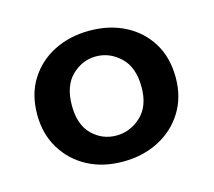

<svg xmlns="http://www.w3.org/2000/svg" viewBox="-64 -785 572 514"><g transform="rotate(-15 222.0 -528.0)"><path d="M29 -528Q29 -584 54.5 -624.5Q80 -665 123.5 -687Q167 -709 222 -709Q277 -709 320 -687Q363 -665 388 -624.5Q413 -584 413 -528Q413 -474 387.5 -433Q362 -392 318 -369.5Q274 -347 219 -347Q164 -347 121.5 -369.5Q79 -392 54 -433Q29 -474 29 -528ZM318 -527Q318 -582 288.5 -610Q259 -638 221 -638Q183 -638 154 -610Q125 -582 125 -527Q125 -474 153 -446.5Q181 -419 220 -419Q258 -419 288 -446.5Q318 -474 318 -527Z"/></g></svg>

Font: Albert Sans SemiBold
Style: Regular
Weight: 600
Designer: Andreas Rasmussen
Foundry: a.Foundry
Version: Version 1.025